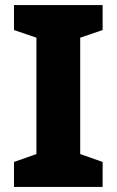

<svg xmlns="http://www.w3.org/2000/svg" viewBox="-20 -734 459 754"><path d="M383 0H35V-98L123 -129V-586L35 -616V-714H383V-616L295 -586V-129L383 -98Z"/></svg>

Font: Noto Sans Khmer UI ExtraBold
Style: Regular
Weight: 800
Designer: Danh Hong and the Monotype Design Team
Foundry: Monotype Imaging Inc.
Version: Version 2.002; ttfautohint (v1.8.4.7-5d5b)